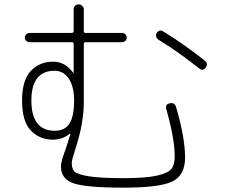

<svg xmlns="http://www.w3.org/2000/svg" viewBox="-20 -822 1040 887"><path d="M232.4 -495.1Q125 -495.1 125 -357.4Q125 -218.8 232.4 -217.8Q279.3 -217.8 300.8 -251Q322.3 -284.2 322.3 -357.4Q322.3 -421.9 297.9 -458.5Q273.4 -495.1 232.4 -495.1ZM224.6 -176.8Q163.1 -176.8 122.6 -218.8Q82 -260.7 82 -357.4Q82 -452.1 122.6 -494.6Q163.1 -537.1 224.6 -537.1Q281.2 -537.1 317.4 -486.3Q318.4 -485.4 319.3 -485.4Q320.3 -485.4 320.3 -486.3V-619.1Q320.3 -627 310.5 -627H117.2Q108.4 -627 101.6 -632.8Q94.7 -638.7 94.7 -647.9Q94.7 -657.2 101.6 -663.6Q108.4 -669.9 117.2 -669.9H310.5Q319.3 -669.9 320.3 -677.7V-779.3Q320.3 -789.1 326.7 -795.4Q333 -801.8 342.8 -801.8Q352.5 -801.8 359.9 -794.9Q367.2 -788.1 367.2 -778.3V-678.7Q367.2 -669.9 375 -669.9H543Q551.8 -669.9 558.6 -663.6Q565.4 -657.2 565.4 -647.9Q565.4 -638.7 558.6 -632.8Q551.8 -627 543 -627H375Q367.2 -627 367.2 -618.2V-351.6Q367.2 -251 328.1 -133.8Q312.5 -85.9 311.5 -69.3Q311.5 -43 323.7 -29.8Q335.9 -16.6 389.2 -7.8Q442.4 1 549.8 1Q653.3 1 705.1 -10.7Q756.8 -22.5 772 -41.5Q787.1 -60.5 787.1 -100.6Q787.1 -181.6 748 -318.4Q743.2 -340.8 763.7 -344.7Q786.1 -349.6 793 -329.1Q835 -186.5 835 -93.8Q835 -12.7 776.9 16.1Q718.8 44.9 549.8 44.9Q377.9 44.9 319.8 24.9Q261.7 4.9 261.7 -52.7Q261.7 -75.2 280.3 -125Q294.9 -166 304.7 -202.1Q304.7 -204.1 303.7 -204.1H301.8Q268.6 -176.8 224.6 -176.8ZM925.8 -542Q943.4 -528.3 930.7 -510.3Q918 -492.2 901.4 -504.9Q801.8 -584 711.9 -638.7Q704.1 -643.6 701.7 -652.8Q699.2 -662.1 704.1 -669.9Q715.8 -687.5 734.4 -676.8Q836.9 -613.3 925.8 -542Z"/></svg>

Font: Rounded-X Mgen+ 1mn light
Style: Regular
Weight: 200
Designer: [Source Han Sans]
Ryoko NISHIZUKA  (kana & ideographs); Paul D. Hunt (Latin, Greek & Cyrillic); Wenlong ZHANG  (bopomofo
Version: Version 1.059.20150602